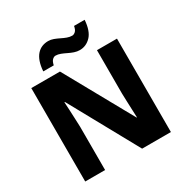

<svg xmlns="http://www.w3.org/2000/svg" viewBox="-204 -1100 1232 1271"><g transform="rotate(-30 411.5 -464.5)"><path d="M739 0H519L231 -523H227Q229 -494 230.5 -460.5Q232 -427 233.5 -393.5Q235 -360 236 -330V0H84V-714H303L590 -197H593Q592 -225 590.5 -257.5Q589 -290 588 -322Q587 -354 586 -383V-714H739ZM208 -770Q211 -812 221.5 -842Q232 -872 249 -891Q266 -910 288 -919Q310 -928 336 -928Q356 -928 376 -920.5Q396 -913 416 -903Q436 -893 455 -886Q474 -879 493 -879Q505 -879 517.5 -890Q530 -901 535 -929H616Q610 -846 574 -808.5Q538 -771 489 -771Q468 -771 447.5 -778Q427 -785 407 -795Q387 -805 367.5 -812.5Q348 -820 330 -820Q318 -820 306 -809Q294 -798 288 -770Z"/></g></svg>

Font: Noto Sans Devanagari ExtraBold
Style: Regular
Weight: 800
Version: Version 2.003